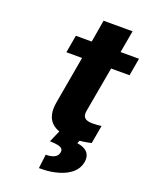

<svg xmlns="http://www.w3.org/2000/svg" viewBox="-161 -745 836 1057"><g transform="rotate(20 256.5 -216.0)"><path d="M322 10C363 10 395 4 427 -3L446 -110C431 -107 414 -106 395 -106C349 -106 333 -122 340 -161L387 -425H495L513 -528H405L428 -658H258L236 -528H143L125 -425H217L168 -146C150 -43 200 10 322 10ZM284 104C279 134 248 144 211 144L201 226C235 226 265 224 291 218C356 204 415 172 426 109C435 59 404 31 353 25L364 -3H238L208 66C252 69 290 71 284 104Z"/></g></svg>

Font: Asimov
Style: XWidIt
Weight: 500
Designer: Google
Version: Version 2.000980; 2014